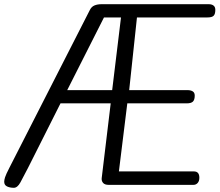

<svg xmlns="http://www.w3.org/2000/svg" viewBox="-71 -880 1045 914"><path d="M-5 14Q-24 14 -37.5 7.5Q-51 1 -51 -15Q-51 -23 -47 -36Q-43 -49 -26 -82L356 -831Q364 -848 378.5 -854Q393 -860 412 -860H923Q937 -860 945.5 -853.5Q954 -847 954 -833Q954 -813 946 -805Q938 -797 917 -797H581L544 -451H821Q837 -451 846.5 -445Q856 -439 856 -425Q856 -405 847.5 -396.5Q839 -388 818 -388H535L495 -64H852Q878 -64 878 -34Q878 -18 870 -9Q862 0 850 0H446Q428 0 420 -9Q412 -18 413 -31L456 -388H217L62 -80Q40 -37 26 -11.5Q12 14 -5 14ZM249 -451H463L505 -797H424Z"/></svg>

Font: Kite One
Style: Regular
Weight: 400
Designer: Eduardo Rodriguez Tunni
Foundry: Eduardo Rodriguez Tunni
Version: Version 1.002; ttfautohint (v1.8.4.7-5d5b);gftools[0.9.23]